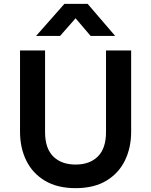

<svg xmlns="http://www.w3.org/2000/svg" viewBox="-20 -962 785 997"><path d="M372.5 15Q277.5 15 213.2 -23.5Q149 -62 116.5 -128.2Q84 -194.5 84 -278V-700H214V-276.5Q214 -191.5 256.5 -149.5Q299 -107.5 372.5 -107.5Q446 -107.5 488.2 -149.5Q530.5 -191.5 530.5 -276.5V-700H661V-278Q661 -194.5 628.5 -128.2Q596 -62 532 -23.5Q468 15 372.5 15ZM167.5 -775.5 314.5 -942H435L578 -775.5H450.5L372.5 -867L292 -775.5Z"/></svg>

Font: Geologica Thin Roman Medium
Style: Regular
Weight: 500
Version: Version 1.010;gftools[0.9.28]